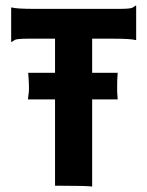

<svg xmlns="http://www.w3.org/2000/svg" viewBox="-20 -682 541 705"><path d="M318.4 2.9Q294.9 0 197.8 0H182.1V-316.9H82.5L84 -329.6Q86.4 -345.7 86.4 -353.3Q86.4 -360.8 86.2 -369.6Q85.9 -378.4 85.4 -386.7L84.5 -402.3Q84 -410.2 83.5 -414.6H182.1V-540H85.4Q42.5 -540 34.7 -535.6Q26.9 -531.2 22.5 -527.8L21 -528.3V-653.3L22.5 -654.8Q38.6 -649.4 109.4 -649.4H415.5Q458.5 -649.4 466.3 -653.8Q474.1 -658.2 478.5 -661.6L480 -661.1V-536.1L478.5 -534.7Q462.4 -540 391.6 -540H318.4V-414.6H412.1Q410.2 -390.1 410.2 -370.1V-345.2Q410.2 -342.3 412.1 -316.9H318.4Z"/></svg>

Font: Hammersmith One
Style: Regular
Weight: 400
Designer: Nicole Fally
Foundry: Nicole Fally
Version: Version 1.003